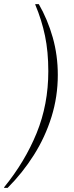

<svg xmlns="http://www.w3.org/2000/svg" viewBox="-87 -761 357 930"><path d="M-67 149V146Q34 22 90.5 -116.5Q147 -255 147 -416Q147 -511 131 -587.5Q115 -664 84 -738V-741H101Q144 -666 168.5 -579.5Q193 -493 193 -398Q193 -293 162.5 -195Q132 -97 77 -10Q22 77 -50 149Z"/></svg>

Font: Spectral SC Light
Style: Italic
Weight: 300
Italic angle: -10°
Designer: Jean-Baptiste Levee
Foundry: Production Type
Version: Version 2.001